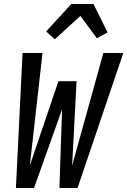

<svg xmlns="http://www.w3.org/2000/svg" viewBox="-20 -933 632 953"><path d="M59 0 92 -670H191L128 -111L270 -530H360L338 -111L493 -670H592L365 0H275L288 -390L149 0ZM252 -738 209 -777 334 -913H444L514 -772L461 -743L379 -854Z"/></svg>

Font: Lode Dark
Style: Bold Italic
Weight: 700
Italic angle: -11°
Monospace: yes
Designer: Belleve Invis
Foundry: Belleve Invis
Version: Version 29.2.0; ttfautohint (v1.8.3)